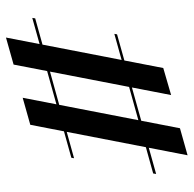

<svg xmlns="http://www.w3.org/2000/svg" viewBox="-23 -561 636 630"><g transform="rotate(90 295.0 -246.0)"><path d="M300.8 -2.4 400.8 -518.5 489.5 -543.5 389.5 -27.4ZM38.7 -33.9 40.3 -43.5 499.2 -171 497.6 -162.1ZM103.2 52.4 203.2 -463.7 291.9 -489.5 191.9 27.4ZM91.1 -303.2 92.7 -312.1 550.8 -440.3 549.2 -430.6Z"/></g></svg>

Font: Playfair 144pt SemiCondensed
Style: Bold
Weight: 700
Width: 4
Designer: Claus Eggers Sørensen
Foundry: Claus Eggers Sørensen
Version: Version 2.203